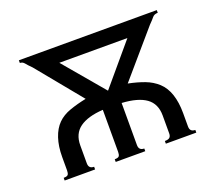

<svg xmlns="http://www.w3.org/2000/svg" viewBox="-95 -657 892 787"><g transform="rotate(-20 351.5 -263.5)"><path d="M656.2 -515.6Q640.6 -515.6 632.8 -505.9Q625 -496.1 609.4 -480.5L441.4 -285.2Q480.5 -277.3 511.7 -265.6Q543 -253.9 566.4 -232.4Q589.8 -210.9 601.6 -175.8Q613.3 -140.6 613.3 -93.8V-35.2Q613.3 -23.4 619.1 -17.6Q625 -11.7 636.7 -11.7V0H503.9V-11.7Q519.5 -11.7 525.4 -17.6Q531.2 -23.4 531.2 -35.2V-113.3Q531.2 -164.1 496.1 -189.5Q460.9 -214.8 390.6 -218.8V-35.2Q390.6 -23.4 396.5 -17.6Q402.3 -11.7 414.1 -11.7V0H285.2V-11.7Q300.8 -11.7 304.7 -17.6Q308.6 -23.4 308.6 -35.2V-218.8Q242.2 -214.8 207 -189.5Q171.9 -164.1 171.9 -113.3V-35.2Q171.9 -23.4 177.7 -17.6Q183.6 -11.7 195.3 -11.7V0H62.5V-11.7Q78.1 -11.7 82 -17.6Q85.9 -23.4 85.9 -35.2V-93.8Q85.9 -140.6 97.7 -175.8Q109.4 -210.9 130.9 -232.4Q152.3 -253.9 185.5 -265.6Q218.8 -277.3 257.8 -285.2L97.7 -480.5Q82 -496.1 74.2 -505.9Q66.4 -515.6 54.7 -515.6V-527.3H656.2ZM355.5 -285.2 503.9 -460.9H207Z"/></g></svg>

Font: 和音 by 宁静之雨，公众号njzyshare
Style: Regular
Weight: 400
Designer: Steve Matteson
Foundry: Ascender Corporation
Version: Version 6.00;June 8, 2018;FontCreator 11.0.0.2388 32-bit